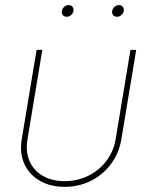

<svg xmlns="http://www.w3.org/2000/svg" viewBox="-20 -725 590 753"><path d="M233.4 7.8Q177.7 7.8 136.5 -15.9Q95.2 -39.6 75.7 -81.8Q56.2 -124 65.4 -179.7L123.5 -529.3H146L87.9 -179.7Q79.6 -130.4 95.9 -93Q112.3 -55.7 148.2 -35.2Q184.1 -14.6 233.4 -14.6Q283.2 -14.6 325.4 -35.2Q367.7 -55.7 396.5 -93Q425.3 -130.4 433.6 -179.7L491.7 -529.3H514.2L456.1 -179.7Q446.8 -124 415.3 -81.8Q383.8 -39.6 336.7 -15.9Q289.6 7.8 233.4 7.8ZM439 -659.2Q429.2 -659.2 423.6 -666Q418 -672.9 419.9 -682.1Q421.4 -691.4 429.2 -698.2Q437 -705.1 446.8 -705.1Q456.1 -705.1 461.4 -698.5Q466.8 -691.9 465.3 -682.1Q463.9 -672.9 456.1 -666Q448.2 -659.2 439 -659.2ZM241.7 -659.2Q231.9 -659.2 226.3 -666Q220.7 -672.9 222.7 -682.1Q224.1 -691.4 231.9 -698.2Q239.7 -705.1 249.5 -705.1Q258.8 -705.1 264.2 -698.5Q269.5 -691.9 268.1 -682.1Q266.6 -672.9 258.8 -666Q251 -659.2 241.7 -659.2Z"/></svg>

Font: Inter 24pt Thin
Style: Italic
Weight: 250
Italic angle: -9.3988°
Version: Version 4.001;git-66647c0bb